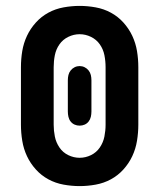

<svg xmlns="http://www.w3.org/2000/svg" viewBox="-20 -623 540 651"><path d="M250 8Q223 8 195.5 3Q168 -2 144 -15Q120 -28 101.5 -48.5Q83 -69 71.5 -93.5Q60 -118 55.5 -145.5Q51 -173 51 -200V-395Q51 -423 55.5 -450Q60 -477 71.5 -501.5Q83 -526 101.5 -546.5Q120 -567 144 -580Q168 -593 195.5 -598Q223 -603 250 -603Q277 -603 304.5 -598Q332 -593 356 -580Q380 -567 398.5 -546.5Q417 -526 428.5 -501.5Q440 -477 444.5 -450Q449 -423 449 -395V-200Q449 -173 444.5 -145.5Q440 -118 428.5 -93.5Q417 -69 398.5 -48.5Q380 -28 356 -15Q332 -2 304.5 3Q277 8 250 8ZM250 -88Q270 -88 288.5 -97Q307 -106 318.5 -123Q330 -140 334 -160Q338 -180 338 -200V-395Q338 -416 334 -436Q330 -456 318.5 -472.5Q307 -489 288.5 -498Q270 -507 250 -507Q230 -507 211.5 -498Q193 -489 181.5 -472.5Q170 -456 166 -436Q162 -416 162 -395V-200Q162 -180 166 -160Q170 -140 181.5 -123Q193 -106 211.5 -97Q230 -88 250 -88ZM250 -197Q241 -197 233 -200.5Q225 -204 219.5 -211Q214 -218 212 -227Q210 -236 210 -245V-351Q210 -360 212 -368.5Q214 -377 219.5 -384Q225 -391 233 -395Q241 -399 250 -399Q259 -399 267 -395Q275 -391 280.5 -384Q286 -377 288 -368.5Q290 -360 290 -351V-245Q290 -236 288 -227Q286 -218 280.5 -211Q275 -204 267 -200.5Q259 -197 250 -197Z"/></svg>

Font: Moesevka
Style: Bold
Weight: 700
Monospace: yes
Designer: Belleve Invis
Foundry: Belleve Invis
Version: Version 32.5.0; ttfautohint (v1.8.4)